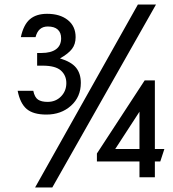

<svg xmlns="http://www.w3.org/2000/svg" viewBox="-20 -784 766 848"><path d="M185 -278Q250 -278 293.5 -317Q337 -356 337 -418Q337 -459 316 -485Q295 -511 245 -526Q282 -547 298 -568Q314 -589 314 -620Q314 -668 279.5 -695.5Q245 -723 188 -723Q140 -723 112 -699Q84 -675 72 -620H137Q149 -667 191 -667Q220 -667 235 -653.5Q250 -640 250 -615Q250 -583 227.5 -566.5Q205 -550 163 -550H144V-494H168Q225 -494 249 -472.5Q273 -451 273 -417Q273 -382 249.5 -358Q226 -334 190 -334Q163 -334 148 -344Q133 -354 127 -383H58Q69 -327 98 -302.5Q127 -278 185 -278ZM669 -764H589L135 44H211ZM595 -289 596 -291V-285V-126H540H491H489ZM596 -71V-1H664V-71H688L706 -126H664V-429H619L408 -106V-71Z"/></svg>

Font: Geom Light
Style: Regular
Weight: 300
Version: Version 1.102